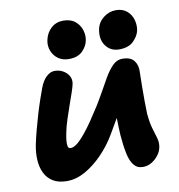

<svg xmlns="http://www.w3.org/2000/svg" viewBox="-85 -834 861 924"><g transform="rotate(-10 346.0 -372.5)"><path d="M169 12.4Q126.8 12.4 100.1 -4.3Q73.4 -21 60 -49.4Q46.6 -77.8 44.8 -113.4Q43 -149 50.6 -186.6Q57.2 -218.4 67 -255.6Q76.8 -292.8 87.9 -329.9Q99 -367 110 -398.8Q121 -430.6 128.2 -449.6Q141.2 -484.6 160.7 -502.4Q180.2 -520.2 200.4 -520.2Q224 -520.2 242.5 -509.4Q261 -498.6 270.3 -481.6Q279.6 -464.6 275.8 -444.4Q272.8 -428.6 263.6 -402.3Q254.4 -376 243.4 -344.6Q232.4 -313.2 221.7 -280.6Q211 -248 205 -218Q201.2 -200 199.2 -182.3Q197.2 -164.6 199.7 -152.8Q202.2 -141 213 -141Q236.8 -141 271.7 -180Q306.6 -219 345 -279.2Q376 -324 399.6 -367.2Q423.2 -410.4 443.4 -444.9Q463.6 -479.4 484.5 -500.3Q505.4 -521.2 531.8 -521.2Q572.8 -521.2 589.6 -498.5Q606.4 -475.8 604 -441.6Q603.2 -415.4 602.8 -376.7Q602.4 -338 602.6 -300.7Q602.8 -263.4 603.8 -241.6Q607.6 -195.6 616.4 -166.6Q625.2 -137.6 631.5 -115.9Q637.8 -94.2 633.8 -71.2Q629.8 -50.4 615.9 -32.3Q602 -14.2 582.5 -2.6Q563 9 540.8 9Q512.4 9 496.1 -11.2Q479.8 -31.4 471.8 -69.4Q463.8 -107.4 459.6 -160Q457.4 -197.4 456.7 -235.4Q456 -273.4 457.1 -310Q458.2 -346.6 459.6 -378.6L514 -352Q506.6 -336.4 493.8 -312.3Q481 -288.2 461.4 -253.5Q441.8 -218.8 412.4 -169.6Q383 -120 342.6 -78.6Q302.2 -37.2 257.8 -12.4Q213.4 12.4 169 12.4ZM525.6 -568Q484.2 -568 460.7 -600Q437.2 -632 447 -681.2Q453.6 -713.8 481 -735.3Q508.4 -756.8 541.4 -756.8Q574.6 -756.8 595.2 -739.3Q615.8 -721.8 623.4 -695.6Q631 -669.4 626.2 -643.6Q620.8 -616.4 596.2 -592.2Q571.6 -568 525.6 -568ZM279 -564.4Q249.4 -564.4 228 -579.4Q206.6 -594.4 196.8 -619.3Q187 -644.2 192.6 -671.4Q200 -707.2 224.4 -729.2Q248.8 -751.2 283.2 -751.2Q319.6 -751.2 341.4 -733.3Q363.2 -715.4 371.5 -689.1Q379.8 -662.8 374.2 -636.6Q368.4 -609.4 345.4 -586.9Q322.4 -564.4 279 -564.4Z"/></g></svg>

Font: Shantell Sans Light
Style: Italic
Weight: 300
Italic angle: -11°
Designer: Stephen Nixon, Anya Danilova, Shantell Martin
Foundry: Arrow Type
Version: Version 1.008;[ac192a2d6]